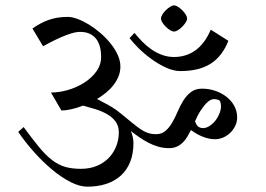

<svg xmlns="http://www.w3.org/2000/svg" viewBox="-20 -722 1003 725"><path d="M102.5 -614.3Q133.3 -636.2 165 -647.2Q196.8 -658.2 235.8 -658.2Q252 -658.2 272.9 -650.4Q293.9 -642.6 315.9 -629.2Q337.9 -615.7 359.1 -597.4Q380.4 -579.1 397.2 -558.3Q414.1 -537.6 424.3 -515.1Q434.6 -492.7 434.6 -471.2Q434.6 -451.2 427.5 -433.6Q420.4 -416 408.4 -400.6Q396.5 -385.3 380.4 -372.1Q364.3 -358.9 346.2 -348.1Q350.1 -346.2 355 -343.8Q359.9 -341.3 365.2 -337.9Q403.8 -319.3 430.4 -298.1Q457 -276.9 479 -258.3Q501 -239.7 521.7 -227.5Q542.5 -215.3 568.8 -215.3Q590.8 -215.3 605.2 -228Q619.6 -240.7 630.6 -259.8Q641.6 -278.8 651.1 -301.3Q660.6 -323.7 672.6 -342.8Q684.6 -361.8 701.2 -374.5Q717.8 -387.2 742.7 -387.2Q768.6 -387.2 792.5 -379.2Q816.4 -371.1 835 -356.7Q853.5 -342.3 864.5 -322.3Q875.5 -302.2 875.5 -278.3Q875.5 -262.2 868.7 -247.6Q861.8 -232.9 850.3 -221.4Q838.9 -210 823.7 -203.1Q808.6 -196.3 791.5 -196.3Q769.5 -196.3 745.6 -205.8Q721.7 -215.3 701.2 -231Q694.3 -217.3 686.8 -204.8Q679.2 -192.4 669.4 -183.1Q659.7 -173.8 647.2 -168.2Q634.8 -162.6 618.7 -162.6Q597.2 -162.6 577.6 -168.2Q558.1 -173.8 540.3 -183.1Q522.5 -192.4 505.9 -203.9Q489.3 -215.3 474.1 -227.1Q478.5 -216.3 481.2 -205.1Q483.9 -193.8 483.9 -182.1Q483.9 -140.6 471.2 -109.6Q458.5 -78.6 435.3 -58.1Q412.1 -37.6 380.1 -27.3Q348.1 -17.1 309.6 -17.1Q280.8 -17.1 246.3 -34.7Q211.9 -52.2 177 -81.3Q142.1 -110.4 108.9 -147.5Q75.7 -184.6 48.8 -224.1L69.3 -242.2Q102.5 -196.8 127.7 -166.3Q152.8 -135.7 176.5 -117.7Q200.2 -99.6 225.6 -92Q251 -84.5 285.2 -84.5Q319.3 -84.5 345.9 -95.7Q372.6 -106.9 390.9 -126Q409.2 -145 418.9 -169.9Q428.7 -194.8 428.7 -222.2Q428.7 -246.6 416.3 -263.2Q403.8 -279.8 384.3 -291Q364.7 -302.2 340.8 -309.6Q316.9 -316.9 293.9 -323.2Q270 -314 248.5 -309.3Q227.1 -304.7 211.9 -304.7L172.4 -372.6Q203.6 -372.6 237.1 -382.3Q270.5 -392.1 298.3 -409.9Q326.2 -427.7 344 -452.4Q361.8 -477.1 361.8 -507.3Q361.8 -527.8 357.4 -544.9Q353 -562 343.5 -574.7Q334 -587.4 318.8 -594.5Q303.7 -601.6 282.2 -601.6Q267.6 -601.6 248.5 -595.7Q229.5 -589.8 210.2 -581.3Q190.9 -572.8 172.9 -563.5Q154.8 -554.2 142.6 -547.4ZM487.8 -597.7Q501 -581.5 516.6 -565.4Q532.2 -549.3 551 -536.1Q569.8 -522.9 591.3 -514.9Q612.8 -506.8 637.2 -506.8Q683.1 -506.8 718.3 -532.2Q753.4 -557.6 775.9 -609.9L842.3 -567.9Q819.3 -509.3 775.4 -481.4Q731.4 -453.6 661.1 -453.6Q635.3 -453.6 606.2 -467Q577.1 -480.5 550.5 -500Q523.9 -519.5 502.4 -541Q481 -562.5 469.2 -578.1ZM736.8 -303.2Q731 -294.4 726.1 -284.4Q721.2 -274.4 716.3 -263.7Q722.2 -249 727.5 -244.6Q729.5 -242.7 734.9 -240.5Q740.2 -238.3 746.1 -238.3Q759.3 -238.3 771.7 -246.6Q784.2 -254.9 793.7 -267.1Q803.2 -279.3 808.8 -293.7Q814.5 -308.1 814.5 -320.3Q814.5 -326.2 813 -332.8Q811.5 -339.4 809.6 -341.8Q807.6 -344.2 801 -345.9Q794.4 -347.7 787.6 -347.7Q780.3 -347.7 772.9 -343.3Q765.6 -338.9 759 -332Q752.4 -325.2 746.8 -317.4Q741.2 -309.6 736.8 -303.2ZM587.9 -652.3Q587.9 -658.7 593 -667.2Q598.1 -675.8 606 -683.3Q613.8 -690.9 622.1 -696.3Q630.4 -701.7 637.2 -701.7Q643.6 -701.7 652.1 -696.3Q660.6 -690.9 668.2 -683.3Q675.8 -675.8 681.2 -667.2Q686.5 -658.7 686.5 -652.3Q686.5 -645.5 681.2 -637.2Q675.8 -628.9 668.2 -621.1Q660.6 -613.3 652.1 -608.2Q643.6 -603 637.2 -603Q630.4 -603 622.1 -608.2Q613.8 -613.3 606 -621.1Q598.1 -628.9 593 -637.2Q587.9 -645.5 587.9 -652.3Z"/></svg>

Font: Kurinto Seri
Style: Regular
Weight: 400
Designer: Kurinto was developed by Clint Goss from a range of fonts that are compatible with the SIL Open Font License Version 1.1
Foundry: Clinton F. Goss
Version: Version 2.196; July 25, 2020